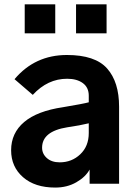

<svg xmlns="http://www.w3.org/2000/svg" viewBox="-20 -846 624 884"><path d="M173.8 -166Q173.8 -137.7 195.8 -118.2Q217.8 -98.6 254.9 -98.6Q310.5 -98.6 349.6 -135.7Q388.7 -172.9 388.7 -233.4V-278.3Q349.6 -268.6 289.1 -259.8Q173.8 -241.2 173.8 -166ZM31.2 -154.3Q31.2 -233.4 91.3 -284.2Q151.4 -335 270.5 -352.5Q364.3 -368.2 388.7 -375V-405.3Q388.7 -443.4 361.3 -463.4Q334 -483.4 289.1 -483.4Q199.2 -483.4 130.9 -409.2L46.9 -481.4Q140.6 -592.8 288.1 -592.8Q418 -592.8 473.1 -530.8Q528.3 -468.8 528.3 -354.5V0H392.6V-65.4Q374 -31.2 331.5 -6.8Q289.1 17.6 234.4 17.6Q140.6 17.6 85.9 -30.3Q31.2 -78.1 31.2 -154.3ZM93.8 -692.4V-826.2H234.4V-692.4ZM330.1 -692.4V-826.2H470.7V-692.4Z"/></svg>

Font: Gothic A1 ExtraBold
Style: Regular
Weight: 800
Designer: HanYang I&C Co.,Ltd.
Foundry: HanYang I&C Co.,Ltd.
Version: Version 2.50